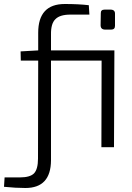

<svg xmlns="http://www.w3.org/2000/svg" viewBox="-60 -736 662 960"><path d="M510 0H447L448 -433H195V66Q194 204 67 204Q20 204 -40 198L-37 151H40Q90 151 110 131Q130 110 130 57L131 -433H44L43 -479L131 -484V-572Q131 -716 264 -716Q332 -716 384 -710L387 -663H292Q239 -663 217 -640Q194 -618 195 -563V-484H512ZM492 -688Q516 -688 515 -666V-607Q515 -588 496 -588H466Q443 -588 443 -610L444 -669Q443 -688 463 -688Z"/></svg>

Font: Taylor Sans Light
Style: Regular
Weight: 300
Italic angle: -8°
Designer: Natanael Gama
Version: Version 1.001 September 8, 2015